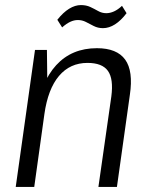

<svg xmlns="http://www.w3.org/2000/svg" viewBox="-20 -737 592 757"><path d="M419 -357Q428 -426 405.5 -457.5Q383 -489 325 -489Q256 -489 212.5 -437.5Q169 -386 155 -287L112 -221L121 -282Q140 -413 201.5 -480Q263 -547 362 -547Q441 -547 473.5 -502Q506 -457 492 -363L441 0H368ZM118 -540H165L167 -373L115 0H42ZM206 -659Q229 -688 252.5 -702.5Q276 -717 299 -717Q320 -717 336 -709.5Q352 -702 367 -693.5Q382 -685 399 -685Q414 -685 429.5 -692Q445 -699 461 -714L479 -685Q457 -656 433.5 -641Q410 -626 386 -626Q366 -626 349.5 -634.5Q333 -643 318.5 -650.5Q304 -658 287 -658Q272 -658 257 -651Q242 -644 225 -629Z"/></svg>

Font: Pathway Extreme SemiCondensed Light
Style: Italic
Weight: 300
Width: 4
Italic angle: -8°
Version: Version 1.001;gftools[0.9.26]